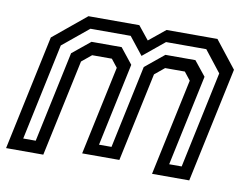

<svg xmlns="http://www.w3.org/2000/svg" viewBox="-66 -629 937 719"><g transform="rotate(10 402.5 -270.0)"><path d="M-2.5 0 90.5 -437 215.5 -540H409L450 -489L512.5 -540H706L787 -437L694 0H552.5L631 -368L607 -398.5H532L495 -368L423 -30H281.5L353.5 -368L329.5 -398.5H254.5L217.5 -368L139 0ZM54.5 -46.5H102L175.5 -392L243.5 -447.5H358L405 -388.5L338 -73H385.5L452.5 -388.5L524.5 -447.5H638.5L683 -392L609.5 -46.5H657L735 -414L671.5 -495H518.5L437 -428L384 -495H231L132.5 -414Z"/></g></svg>

Font: Tourney Medium
Style: Italic
Weight: 500
Italic angle: -12°
Version: Version 1.015